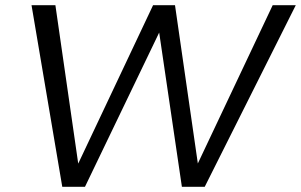

<svg xmlns="http://www.w3.org/2000/svg" viewBox="-20 -720 1160 740"><path d="M1031 -700H1120L769 0H681L593.5 -594.5L307.5 0H220L101.5 -700H193.5L281.5 -89.5L570 -700H654.5L742.5 -90Z"/></svg>

Font: Argentum Sans Light
Style: Italic
Weight: 300
Italic angle: -11.3°
Designer: Julieta Ulanovsky (font), Owen Earl (portions from Jones font), Cristiano Sobral (main changes and remaster)
Foundry: Julieta Ulanovsky (font), Owen Earl (portions from Jones font), Cristiano Sobral (main changes and remaster)
Version: Version 3.127